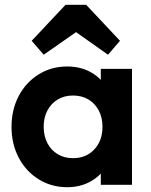

<svg xmlns="http://www.w3.org/2000/svg" viewBox="-20 -770 628 800"><path d="M260 10Q194 10 141 -23Q88 -56 58 -113Q28 -170 28 -241Q28 -313 58 -370Q88 -427 141 -460Q194 -493 260 -493Q312 -493 353 -472Q394 -451 418.5 -413.5Q443 -376 445 -329V-155Q443 -107 418.5 -70Q394 -33 353 -11.5Q312 10 260 10ZM284 -111Q339 -111 373 -147.5Q407 -184 407 -242Q407 -280 391.5 -309.5Q376 -339 348.5 -355.5Q321 -372 284 -372Q248 -372 220.5 -355.5Q193 -339 177.5 -309.5Q162 -280 162 -242Q162 -203 177.5 -173.5Q193 -144 220.5 -127.5Q248 -111 284 -111ZM400 0V-130L421 -248L400 -364V-483H530V0ZM162 -542 112 -600 253 -750H339L480 -600L430 -542L249 -670L344 -669Z"/></svg>

Font: Outfit SemiBold
Style: Regular
Weight: 600
Designer: Rodrigo Fuenzalida
Foundry: fragTYPE
Version: Version 1.100;gftools[0.9.27]